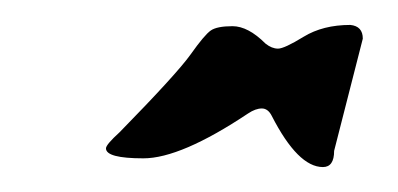

<svg xmlns="http://www.w3.org/2000/svg" viewBox="-20 -264 319 154"><path d="M271 -233 248 -143Q248 -130 239 -130Q219 -130 198 -171Q195 -177 190 -177Q185 -177 179 -173Q125 -137 95 -137Q65 -137 65 -145Q65 -148 76 -158Q122 -205 133 -220.5Q144 -236 149 -239.5Q154 -243 166.5 -243Q179 -243 193 -229Q198 -225 203 -225Q208 -225 223.5 -234.5Q239 -244 261 -244Q271 -243 271 -233Z"/></svg>

Font: Condiment
Style: Regular
Weight: 400
Designer: Angel Koziupa, Alejandro Paul
Foundry: Angel Koziupa, Alejandro Paul
Version: Version 1.001